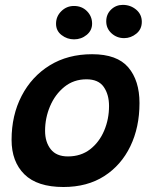

<svg xmlns="http://www.w3.org/2000/svg" viewBox="-20 -755 626 788"><path d="M240.5 12.5Q133 12.5 80.2 -39.5Q27.5 -91.5 27.5 -181Q27.5 -282 68.8 -361.5Q110 -441 184.2 -486.8Q258.5 -532.5 358 -532.5Q460.5 -532.5 506.5 -478.5Q552.5 -424.5 552.5 -332Q552.5 -232.5 515 -154.8Q477.5 -77 407.8 -32.2Q338 12.5 240.5 12.5ZM258.5 -113Q312 -113 349.8 -142.2Q387.5 -171.5 407.5 -218.8Q427.5 -266 427.5 -320Q427.5 -367 405.8 -398.2Q384 -429.5 335 -429.5Q282.5 -429.5 244.2 -398.5Q206 -367.5 185.5 -319.2Q165 -271 165 -218Q165 -172 188.2 -142.5Q211.5 -113 258.5 -113ZM489.5 -598.5Q459.5 -598.5 437.8 -618.2Q416 -638 416 -667.5Q416 -696.5 436 -715.8Q456 -735 484 -735Q515.5 -735 538.8 -715.5Q562 -696 562 -665.5Q562 -635 539.5 -616.8Q517 -598.5 489.5 -598.5ZM284 -593.5Q255.5 -593.5 232.8 -611Q210 -628.5 210 -657.5Q210 -688 231.8 -709.2Q253.5 -730.5 283.5 -730.5Q316 -730.5 337 -709.2Q358 -688 358 -658Q358 -630 335.8 -611.8Q313.5 -593.5 284 -593.5Z"/></svg>

Font: Grandstander SemiBold
Style: Italic
Weight: 600
Italic angle: -15°
Designer: Tyler Finck
Foundry: Etcetera Type Co
Version: Version 1.200; ttfautohint (v1.8.3)